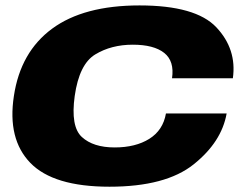

<svg xmlns="http://www.w3.org/2000/svg" viewBox="-20 -702 930 726"><path d="M394 4Q606.5 4 712.2 -80.5Q818 -165 837 -273H607.5Q596.5 -209.5 544.5 -177Q492.5 -144.5 413.5 -144.5Q332.5 -144.5 289.5 -184Q246.5 -223.5 262.5 -339Q279.5 -459.5 340.2 -496.2Q401 -533 482 -533Q561.5 -533 600.8 -502Q640 -471 630.5 -406H860.5Q876 -516 798 -598.8Q720 -681.5 507.5 -681.5Q296.5 -681.5 177 -593.5Q57.5 -505.5 32.5 -339Q7.5 -176 94.8 -86Q182 4 394 4Z"/></svg>

Font: Anybody Expanded ExtraBold
Style: Italic
Weight: 800
Width: 7
Italic angle: -10°
Version: Version 1.113;gftools[0.9.25]